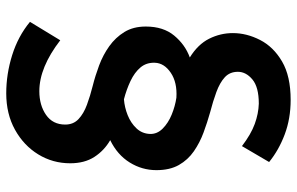

<svg xmlns="http://www.w3.org/2000/svg" viewBox="-188 -585 951 615"><g transform="rotate(90 287.5 -277.5)"><path d="M429 -155Q462 -136 482.5 -104.5Q503 -73 503 -27Q503 29 474.5 75.5Q446 122 395.5 150Q345 178 279 178Q217 178 156.5 159Q96 140 50 102L109 5Q196 72 272 72Q317 72 348 50.5Q379 29 379 -11Q379 -37 361.5 -53.5Q344 -70 315.5 -80.5Q287 -91 255 -99Q223 -107 189.5 -119.5Q156 -132 128 -152Q100 -172 82.5 -200.5Q65 -229 65 -269Q65 -325 94 -360Q123 -395 164 -410Q122 -436 104 -472Q86 -508 86 -548Q86 -592 108 -635Q130 -678 177 -705.5Q224 -733 300 -733Q360 -733 410.5 -714Q461 -695 499 -664L448 -577Q410 -606 377 -618Q344 -630 312 -631Q259 -631 234.5 -610.5Q210 -590 210 -564Q210 -538 227.5 -522Q245 -506 275 -495Q305 -484 340 -475Q372 -466 404.5 -454Q437 -442 464.5 -423Q492 -404 508.5 -375Q525 -346 525 -303Q525 -257 500.5 -217.5Q476 -178 429 -155ZM409 -282Q410 -305 392 -323Q374 -341 347 -352Q320 -363 293 -367Q244 -370 213 -349Q182 -328 181 -298Q180 -271 196 -252Q212 -233 239.5 -220Q267 -207 298 -199Q324 -201 349 -211Q374 -221 391 -239Q408 -257 409 -282Z"/></g></svg>

Font: Reem Kufi Medium
Style: Regular
Weight: 500
Designer: Khaled Hosny
Version: Version 1.001